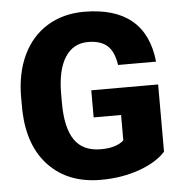

<svg xmlns="http://www.w3.org/2000/svg" viewBox="-52 -771 786 831"><g transform="rotate(-5 341.0 -355.5)"><path d="M635.7 -87.9Q596.2 -43.9 520 -17.1Q443.8 9.8 353 9.8Q213.4 9.8 129.9 -75.7Q46.4 -161.1 40.5 -313.5L40 -375Q40 -480 77.1 -558.3Q114.3 -636.7 183.3 -679Q252.4 -721.2 343.3 -721.2Q476.1 -721.2 549.6 -660.4Q623 -599.6 635.3 -479H470.2Q461.4 -538.6 432.1 -564Q402.8 -589.4 349.1 -589.4Q284.7 -589.4 249.5 -534.7Q214.4 -480 213.9 -378.4V-335.4Q213.9 -229 250.2 -175.5Q286.6 -122.1 364.7 -122.1Q431.6 -122.1 464.4 -151.9V-262.2H345.2V-379.9H635.7Z"/></g></svg>

Font: Roboto
Style: Regular
Weight: 900
Designer: Google
Version: Version 2.001171; 2014